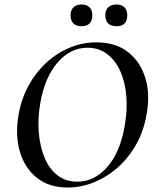

<svg xmlns="http://www.w3.org/2000/svg" viewBox="-20 -825 694 857"><path d="M282 12Q199 12 144.5 -31.5Q90 -75 68.5 -149Q47 -223 63 -313Q75 -383 107 -442Q139 -501 186 -544.5Q233 -588 290.5 -612Q348 -636 410 -636Q496 -636 551.5 -592.5Q607 -549 629 -476Q651 -403 634 -313Q621 -238 586.5 -178Q552 -118 504 -76Q456 -34 399 -11Q342 12 282 12ZM325 -14Q401 -14 458.5 -79.5Q516 -145 536 -260Q549 -331 544 -394Q539 -457 517.5 -506Q496 -555 458.5 -583.5Q421 -612 371 -612Q294 -612 237 -546Q180 -480 160 -366Q148 -298 153 -235Q158 -172 178.5 -122Q199 -72 236 -43Q273 -14 325 -14ZM501 -708Q450 -708 450 -758Q450 -780 463.5 -792.5Q477 -805 500 -805Q523 -805 535.5 -792.5Q548 -780 548 -758Q548 -708 501 -708ZM344 -708Q295 -708 295 -758Q295 -780 308 -792.5Q321 -805 344 -805Q367 -805 379.5 -792.5Q392 -780 392 -758Q392 -708 344 -708Z"/></svg>

Font: Cormorant Light SemiBold
Style: Italic
Weight: 600
Italic angle: -10°
Version: Version 4.000